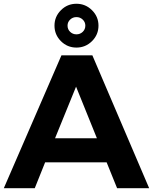

<svg xmlns="http://www.w3.org/2000/svg" viewBox="-23 -992 806 1012"><path d="M264.2 -856.9Q264.2 -904.3 298.1 -938.2Q332 -972.2 379.9 -972.2Q427.7 -972.2 461.9 -938.2Q496.1 -904.3 496.1 -856.9Q496.1 -809.1 461.9 -775.1Q427.7 -741.2 379.9 -741.2Q332 -741.2 298.1 -775.1Q264.2 -809.1 264.2 -856.9ZM333 -856.9Q333 -837.4 346.7 -824.2Q360.4 -811 379.9 -811Q399.4 -811 413.1 -824.2Q426.8 -837.4 426.8 -856.9Q426.8 -875.5 413.1 -888.7Q399.4 -901.9 379.9 -901.9Q360.4 -901.9 346.7 -888.7Q333 -875.5 333 -856.9ZM594.2 0 539.1 -136.2H214.8L160.2 0H-2.9L300.8 -700.2H463.9L763.2 0ZM267.1 -263.2H487.8L377.9 -535.2Z"/></svg>

Font: Montserrat arm SemiBold
Style: Regular
Weight: 600
Designer: Julieta Ulanovsky
Foundry: Julieta Ulanovsky
Version: Version 6.000;PS 006.000;hotconv 1.0.88;makeotf.lib2.5.64775